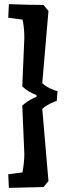

<svg xmlns="http://www.w3.org/2000/svg" viewBox="-20 -786 329 931"><path d="M88 -367 98 -601Q98 -642 92 -678L89 -691L20 -700L23 -766Q122 -762 191 -762L215 -733L185 -383Q197 -370 222.5 -357.5Q248 -345 259 -345L255 -296Q247 -296 222 -283Q197 -270 185 -258L215 92L191 121L23 125L20 59L89 50Q98 0 98 -40L88 -274Q113 -297 146 -312L157 -316V-325Q118 -339 88 -367Z"/></svg>

Font: Andada SC
Style: Bold
Weight: 700
Designer: Carolina Giovagnoli
Foundry: Carolina Giovagnoli
Version: Version 1.003